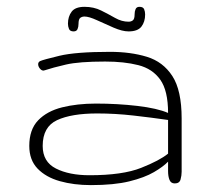

<svg xmlns="http://www.w3.org/2000/svg" viewBox="-20 -535 622 560"><path d="M245.1 4.9Q195.3 4.9 154.5 -6.6Q113.8 -18.1 89.6 -43.2Q65.4 -68.4 65.4 -109.4Q65.4 -157.2 91.3 -184.1Q117.2 -210.9 161.1 -221.9Q205.1 -232.9 259.8 -232.9Q322.3 -232.9 380.6 -226.1Q439 -219.2 470.2 -205.6Q470.2 -270.5 447.5 -302.5Q424.8 -334.5 383.5 -345Q342.3 -355.5 286.6 -355.5Q210.4 -355.5 172.4 -346.7Q134.3 -337.9 110.8 -330.1Q107.9 -329.1 106.9 -329.1Q101.1 -329.1 96.2 -335.2Q91.3 -341.3 91.3 -347.7Q91.3 -354 97.2 -356.9Q105.5 -360.8 153.3 -372.3Q201.2 -383.8 300.8 -383.8Q360.8 -383.8 408.2 -369.4Q455.6 -355 482.7 -313.2Q509.8 -271.5 509.8 -189.5V-34.2Q509.8 -22.9 506.6 -11.5Q503.4 0 489.7 0Q478.5 0 474.4 -10.3Q470.2 -20.5 470.2 -36.1V-63.5Q456.1 -48.8 429 -33Q401.9 -17.1 357.4 -6.1Q313 4.9 245.1 4.9ZM241.2 -23.9Q337.4 -23.9 391.6 -45.4Q445.8 -66.9 470.2 -86.9V-185.1Q422.9 -191.9 369.4 -198Q315.9 -204.1 263.7 -204.1Q188.5 -204.1 146.5 -184.6Q104.5 -165 104.5 -109.4Q104.5 -63 143.1 -43.5Q181.6 -23.9 241.2 -23.9ZM194.8 -443.4Q184.1 -443.4 181.2 -450.7Q178.2 -458 178.2 -465.8Q178.2 -486.8 189 -501Q199.7 -515.1 226.6 -515.1Q253.4 -515.1 274.9 -504.4Q296.4 -493.7 315.7 -482.7Q335 -471.7 355 -471.7Q362.3 -471.7 367.4 -475.6Q372.6 -479.5 372.6 -493.2Q372.6 -502 375.5 -508.5Q378.4 -515.1 386.7 -515.1Q397.5 -515.1 400.4 -508.1Q403.3 -501 403.3 -492.7Q403.3 -471.7 392.6 -457.5Q381.8 -443.4 355 -443.4Q336.9 -443.4 311.5 -454.3Q286.1 -465.3 262.7 -476.1Q239.3 -486.8 226.6 -486.8Q219.2 -486.8 214.1 -482.9Q209 -479 209 -465.3Q209 -456.5 206.1 -450Q203.1 -443.4 194.8 -443.4Z"/></svg>

Font: Gruppo
Style: Regular
Weight: 400
Designer: Vernon Adams
Foundry: Vernon Adams
Version: Version 1.001; ttfautohint (v1.8.4.7-5d5b);gftools[0.9.28]